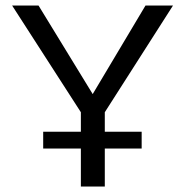

<svg xmlns="http://www.w3.org/2000/svg" viewBox="-20 -678 673 698"><path d="M361 -270V-199H495V-138H361V0H274V-138H137V-199H274V-270L24 -658H120L317 -336L509 -658H609Z"/></svg>

Font: EauTestText Medium
Style: Regular
Weight: 500
Designer: Christian Thalmann (Catharsis Fonts)
Version: Version 0.001;PS 000.001;hotconv 1.0.88;makeotf.lib2.5.64775